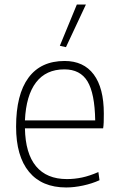

<svg xmlns="http://www.w3.org/2000/svg" viewBox="-20 -818 526 847"><path d="M244 -616 319 -798H359L271 -610ZM272 9Q165 9 108 -60Q51 -129 51 -259Q51 -401 105.5 -475Q160 -549 265 -549Q349 -549 393.5 -489.5Q438 -430 438 -317Q438 -294 437.5 -279Q437 -264 435 -252H90Q92 -141 139 -84.5Q186 -28 275 -28Q309 -28 342 -35Q375 -42 414 -59L419 -23Q386 -8 346.5 0.5Q307 9 272 9ZM264 -512Q183 -512 139 -454.5Q95 -397 90 -287H400Q398 -406 366 -459Q334 -512 264 -512Z"/></svg>

Font: Encode Sans Narrow
Style: Thin
Weight: 250
Designer: Pablo Impallari, Andres Torresi
Foundry: Pablo Impallari, Andres Torresi
Version: Version 1.000; ttfautohint (v1.00) -l 8 -r 50 -G 200 -x 14 -